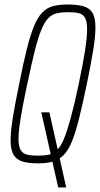

<svg xmlns="http://www.w3.org/2000/svg" viewBox="-20 -716 443 851"><path d="M238 115 163 -218H199L273 113V115ZM150 8Q107 8 80 0Q53 -8 40 -30.5Q27 -53 27 -94Q27 -134 37 -195.5Q47 -257 65 -344Q83 -435 98.5 -497Q114 -559 130 -598.5Q146 -638 166.5 -659.5Q187 -681 214 -688.5Q241 -696 279 -696Q323 -696 350.5 -688Q378 -680 390.5 -658Q403 -636 403 -594Q403 -554 393 -493Q383 -432 365 -344Q346 -253 330.5 -191Q315 -129 299 -89.5Q283 -50 262.5 -29Q242 -8 215 0Q188 8 150 8ZM148 -26Q176 -26 196.5 -30.5Q217 -35 233.5 -51.5Q250 -68 264 -102Q278 -136 294 -195Q310 -254 329 -344Q348 -434 357 -492.5Q366 -551 366 -585Q366 -621 357 -637Q348 -653 329.5 -657.5Q311 -662 282 -662Q254 -662 233 -657.5Q212 -653 195.5 -637Q179 -621 164.5 -587Q150 -553 135 -494Q120 -435 101 -344Q88 -284 79.5 -238Q71 -192 66.5 -158.5Q62 -125 62 -102Q62 -67 71.5 -51Q81 -35 100.5 -30.5Q120 -26 148 -26Z"/></svg>

Font: Saira ExtraCondensed Thin
Style: Italic
Weight: 250
Width: 2
Italic angle: -12°
Designer: Hector Gatti with collaboration of the Omnibus-Type team
Foundry: Omnibus-Type
Version: Version 1.101